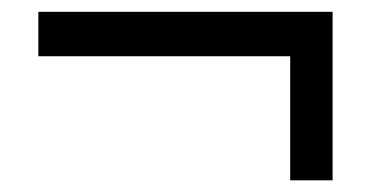

<svg xmlns="http://www.w3.org/2000/svg" viewBox="-20 -458 643 325"><path d="M44.9 -362.8V-438H543V-152.8H471.2V-362.8Z"/></svg>

Font: Standard
Style: Regular
Weight: 400
Designer: Bryce Wilner
Version: Version 2.000;PS 2.0;hotconv 16.6.51;makeotf.lib2.5.65220 DE